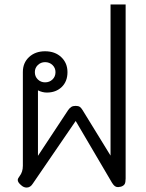

<svg xmlns="http://www.w3.org/2000/svg" viewBox="-20 -834 656 865"><path d="M512 9Q504 9 498 5Q492 1 485 -10L321 -289L128 -7Q117 11 100 11Q87 11 76 1Q60 -12 60 -23Q60 -30 68 -40Q83 -59 83 -87V-510Q83 -551 111 -577Q139 -603 183 -603Q228 -603 256 -576.5Q284 -550 284 -509Q284 -467 258 -442Q232 -417 191 -417Q171 -417 151 -427V-132L287 -338Q294 -348 301.5 -352.5Q309 -357 321 -357Q333 -357 339.5 -352.5Q346 -348 352 -338L478 -133V-814H546V-30Q546 -12 541.5 -4.5Q537 3 525 7Q515 9 512 9ZM230 -509Q230 -528 216.5 -541Q203 -554 183 -554Q164 -554 150.5 -541Q137 -528 137 -509Q137 -489 150.5 -476Q164 -463 183 -463Q203 -463 216.5 -476Q230 -489 230 -509Z"/></svg>

Font: Niramit Light
Style: Regular
Weight: 300
Designer: Katatrad Aksorn Co.,Ltd.
Foundry: Cadson Demak Co.,Ltd.
Version: Version 1.000; ttfautohint (v1.6)